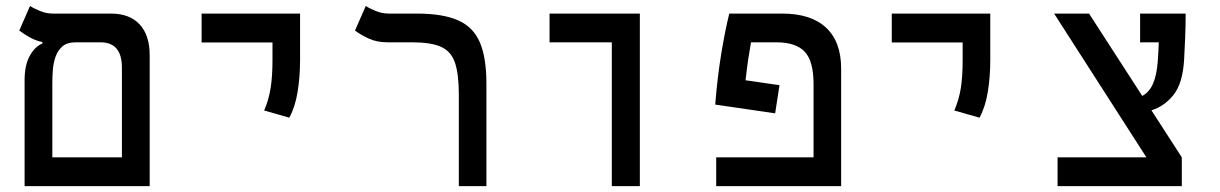

<svg xmlns="http://www.w3.org/2000/svg" viewBox="-20 -632 4142 652"><path d="M63.5 0V-359.4Q63.5 -410.2 80.8 -441.9Q98.1 -473.6 124 -484.4V-489.3Q102.5 -493.2 81.3 -505.1Q60.1 -517.1 45.4 -528.3L82 -611.8Q93.3 -604 115 -595Q136.7 -585.9 159.7 -585.9H356.4Q419.9 -585.9 454.1 -549.3Q488.3 -512.7 488.3 -444.3V0ZM236.8 -488.3Q208 -488.3 191.9 -474.4Q175.8 -460.4 168.5 -439Q161.1 -417.5 159.4 -393.8Q157.7 -370.1 157.7 -350.1V-97.7H394V-402.3Q394 -488.3 321.3 -488.3Z M962.4 -232.4 877 -256.8Q892.6 -293 898.9 -332.3Q905.3 -371.6 905.3 -428.2V-487.8H664.6V-585.9H999V-428.2Q999 -371.6 990.7 -320.3Q982.4 -269 962.4 -232.4Z M1631.8 -347.7V0H1538.1V-310.1Q1538.1 -380.9 1524.9 -419.4Q1511.7 -458 1477.5 -473.1Q1443.4 -488.3 1379.4 -488.3H1296.4Q1260.3 -488.3 1232.9 -500.7Q1205.6 -513.2 1185.5 -528.3L1222.2 -611.8Q1233.4 -604 1255.1 -595Q1276.9 -585.9 1300.3 -585.9H1395Q1484.4 -585.9 1536.1 -562.7Q1587.9 -539.6 1609.9 -487.3Q1631.8 -435.1 1631.8 -347.7Z M2057.6 0V-488.3H1846.2V-585.9H2152.8V0Z M2627 -342.8 2612.3 -247.1 2408.7 -276.9Q2416.5 -373 2429.7 -452.4Q2442.9 -531.7 2456.5 -585.9H2636.2Q2733.9 -585.9 2785.2 -538.1Q2836.4 -490.2 2836.4 -398.9V0H2412.1V-97.7H2742.7V-345.7Q2742.7 -424.8 2712.6 -456.5Q2682.6 -488.3 2616.2 -488.3H2530.3Q2525.9 -464.8 2521.2 -433.3Q2516.6 -401.9 2511.7 -359.4Z M3306.2 -232.4 3220.7 -256.8Q3236.3 -293 3242.7 -332.3Q3249 -371.6 3249 -428.2V-487.8H3008.3V-585.9H3342.8V-428.2Q3342.8 -371.6 3334.5 -320.3Q3326.2 -269 3306.2 -232.4Z M3571.3 0V-97.7H3873L3559.6 -585.9H3678.2L3858.9 -306.2Q3883.3 -319.3 3895.8 -348.6Q3908.2 -377.9 3911.6 -424.3Q3912.6 -439.9 3913.6 -456.1Q3914.6 -472.2 3915 -488.3H3851.6V-585.9H4006.3Q4006.3 -547.4 4004.6 -503.2Q4002.9 -459 4001 -428.2Q3996.1 -348.6 3965.1 -309.8Q3934.1 -271 3890.1 -257.3L3993.2 -97.7V0Z"/></svg>

Font: Cascadia Code NF
Style: Regular
Weight: 400
Monospace: yes
Designer: Aaron Bell
Foundry: Saja Typeworks
Version: Version 2404.023; ttfautohint (v1.8.4)